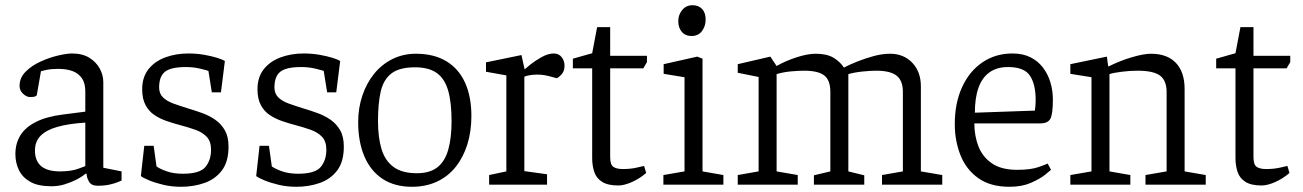

<svg xmlns="http://www.w3.org/2000/svg" viewBox="-20 -708 4996 736"><path d="M177 6Q126 6 96 -11Q66 -28 52.5 -56Q39 -84 39 -117Q39 -158 58 -189Q77 -220 117.5 -240.5Q158 -261 221 -269L307 -280V-358Q307 -389 294 -408Q281 -427 258 -435.5Q235 -444 203 -444Q177 -444 158 -440Q139 -436 137 -435L121 -343Q121 -342 116 -339Q111 -336 95 -336Q82 -336 68.5 -348.5Q55 -361 55 -379Q55 -410 78.5 -433.5Q102 -457 136.5 -472.5Q171 -488 204 -495.5Q237 -503 256 -503Q296 -503 322.5 -486.5Q349 -470 362.5 -445Q376 -420 376 -393V-65L446 -51V-16Q444 -15 432 -10Q420 -5 400.5 -0.5Q381 4 354 4Q330 4 321 -12Q312 -28 312 -42H308Q292 -29 271 -18.5Q250 -8 226.5 -1Q203 6 177 6ZM210 -51Q253 -51 281 -61.5Q309 -72 307 -71V-238Q244 -234 201 -222Q158 -210 136 -188Q114 -166 114 -131Q114 -51 210 -51Z M674 8Q638 8 606.5 0.5Q575 -7 552 -16.5Q529 -26 520 -33L533 -149H569L580 -70Q594 -60 620 -51Q646 -42 681 -42Q746 -42 767.5 -68Q789 -94 789 -134Q789 -166 772.5 -183.5Q756 -201 729 -210.5Q702 -220 672 -228Q645 -235 619 -244Q593 -253 572 -267Q551 -281 538 -305Q525 -329 525 -366Q525 -412 549 -442.5Q573 -473 613.5 -488Q654 -503 702 -503Q734 -503 762.5 -498Q791 -493 812 -486.5Q833 -480 842 -474L827 -354H792L779 -436Q775 -438 748.5 -444.5Q722 -451 693 -451Q635 -451 612.5 -433Q590 -415 590 -373Q590 -349 605 -334.5Q620 -320 645 -311Q670 -302 699 -293Q726 -285 754 -275Q782 -265 805 -249Q828 -233 842 -208.5Q856 -184 856 -146Q856 -88 830.5 -54.5Q805 -21 763.5 -6.5Q722 8 674 8Z M1116 8Q1080 8 1048.5 0.5Q1017 -7 994 -16.5Q971 -26 962 -33L975 -149H1011L1022 -70Q1036 -60 1062 -51Q1088 -42 1123 -42Q1188 -42 1209.5 -68Q1231 -94 1231 -134Q1231 -166 1214.5 -183.5Q1198 -201 1171 -210.5Q1144 -220 1114 -228Q1087 -235 1061 -244Q1035 -253 1014 -267Q993 -281 980 -305Q967 -329 967 -366Q967 -412 991 -442.5Q1015 -473 1055.5 -488Q1096 -503 1144 -503Q1176 -503 1204.5 -498Q1233 -493 1254 -486.5Q1275 -480 1284 -474L1269 -354H1234L1221 -436Q1217 -438 1190.5 -444.5Q1164 -451 1135 -451Q1077 -451 1054.5 -433Q1032 -415 1032 -373Q1032 -349 1047 -334.5Q1062 -320 1087 -311Q1112 -302 1141 -293Q1168 -285 1196 -275Q1224 -265 1247 -249Q1270 -233 1284 -208.5Q1298 -184 1298 -146Q1298 -88 1272.5 -54.5Q1247 -21 1205.5 -6.5Q1164 8 1116 8Z M1559 8Q1493 8 1447 -22Q1401 -52 1377 -108Q1353 -164 1353 -240Q1353 -294 1369 -341.5Q1385 -389 1414 -425Q1443 -461 1484 -481.5Q1525 -502 1574 -502Q1644 -502 1691.5 -473Q1739 -444 1763 -390.5Q1787 -337 1787 -263Q1787 -204 1771.5 -154.5Q1756 -105 1727 -68.5Q1698 -32 1655.5 -12Q1613 8 1559 8ZM1578 -44Q1628 -44 1657 -67Q1686 -90 1698.5 -135Q1711 -180 1711 -244Q1711 -315 1698 -360.5Q1685 -406 1654.5 -428Q1624 -450 1571 -450Q1511 -450 1480.5 -426.5Q1450 -403 1439.5 -357.5Q1429 -312 1429 -244Q1429 -181 1442.5 -136.5Q1456 -92 1488.5 -68Q1521 -44 1578 -44Z M1855 0V-37L1921 -51V-419L1843 -433V-469L1979 -497L1991 -442Q1995 -446 2013 -460.5Q2031 -475 2056 -489Q2081 -503 2103 -503Q2122 -503 2133 -489Q2144 -475 2144 -456Q2144 -439 2136.5 -428Q2129 -417 2115 -408L2081 -417Q2068 -420 2059 -421Q2050 -422 2038 -422Q2026 -422 2012.5 -420Q1999 -418 1990 -414V-52L2077 -40V0Z M2350 3Q2310 3 2288 -11Q2266 -25 2258 -49Q2250 -73 2250 -102V-446H2176V-483L2250 -504L2269 -604H2319V-494H2460V-470L2446 -446H2319V-106Q2319 -77 2331 -68.5Q2343 -60 2368 -60Q2397 -60 2421 -65.5Q2445 -71 2449 -72L2457 -45Q2433 -24 2403 -10.5Q2373 3 2350 3Z M2523 0V-37L2604 -51V-412L2524 -425V-462L2653 -491L2673 -483V-51L2753 -37V0ZM2631 -570Q2607 -570 2593.5 -586Q2580 -602 2580 -627Q2580 -651 2595 -669.5Q2610 -688 2635 -688Q2658 -688 2671.5 -673.5Q2685 -659 2685 -633Q2685 -608 2671 -589Q2657 -570 2631 -570Z M2808 0V-37L2888 -51V-413L2808 -429V-462L2933 -491L2957 -455Q2992 -475 3034 -488.5Q3076 -502 3107 -502Q3149 -502 3174.5 -487Q3200 -472 3215 -449Q3236 -460 3266 -472Q3296 -484 3329 -493Q3362 -502 3392 -502Q3444 -502 3477 -467.5Q3510 -433 3510 -377V-51L3592 -37V0H3361V-37L3441 -51V-356Q3441 -399 3417 -418Q3393 -437 3338 -437Q3319 -437 3288 -434Q3257 -431 3232 -424Q3232 -420 3232 -414.5Q3232 -409 3232 -404V-51L3293 -36V0H3100V-36L3163 -51V-356Q3163 -400 3140 -418.5Q3117 -437 3062 -437Q3044 -437 3014 -434.5Q2984 -432 2957 -424V-51L3038 -37V0Z M3850 8Q3776 8 3729.5 -25.5Q3683 -59 3661.5 -114Q3640 -169 3640 -232Q3640 -313 3668 -374Q3696 -435 3746 -469Q3796 -503 3861 -503Q3901 -503 3930 -488.5Q3959 -474 3978 -449Q3997 -424 4006.5 -392.5Q4016 -361 4016 -326Q4016 -271 4006.5 -253Q3997 -235 3968 -235H3715Q3715 -188 3730.5 -147.5Q3746 -107 3782 -82Q3818 -57 3879 -57Q3932 -57 3962.5 -68Q3993 -79 3996 -81L4009 -57Q4006 -54 3986 -38Q3966 -22 3931.5 -7Q3897 8 3850 8ZM3717 -276 3947 -284Q3950 -302 3950 -326Q3950 -385 3928 -418Q3906 -451 3844 -451Q3802 -451 3773.5 -431Q3745 -411 3731 -372Q3717 -333 3717 -276Z M4083 0V-37L4164 -51V-412L4083 -425V-462L4223 -491L4228 -454H4231Q4273 -475 4318.5 -488.5Q4364 -502 4392 -502Q4454 -502 4487.5 -467Q4521 -432 4521 -367V-51L4602 -37V0H4371V-37L4452 -51V-355Q4452 -399 4427 -418Q4402 -437 4340 -437Q4312 -437 4280 -433Q4248 -429 4233 -424V-51L4313 -37V0Z M4816 3Q4776 3 4754 -11Q4732 -25 4724 -49Q4716 -73 4716 -102V-446H4642V-483L4716 -504L4735 -604H4785V-494H4926V-470L4912 -446H4785V-106Q4785 -77 4797 -68.5Q4809 -60 4834 -60Q4863 -60 4887 -65.5Q4911 -71 4915 -72L4923 -45Q4899 -24 4869 -10.5Q4839 3 4816 3Z"/></svg>

Font: Faustina Light Light
Style: Regular
Weight: 300
Version: Version 1.200